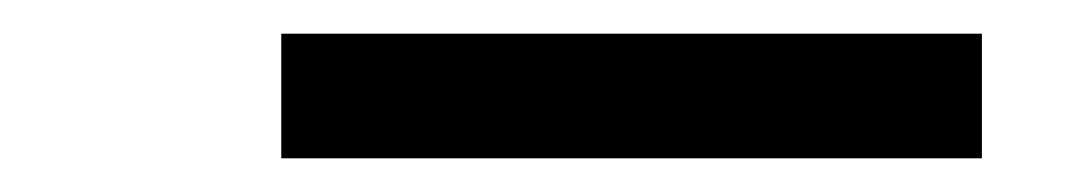

<svg xmlns="http://www.w3.org/2000/svg" viewBox="-20 -727 640 114"><path d="M147 -633V-707H563V-633Z"/></svg>

Font: Iosevka HT Medium Extended
Style: Italic
Weight: 500
Width: 7
Italic angle: -9°
Monospace: yes
Designer: Belleve Invis
Foundry: Belleve Invis
Version: Version 32.3.0; ttfautohint (v1.8.4)